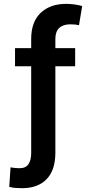

<svg xmlns="http://www.w3.org/2000/svg" viewBox="-20 -780 478 1004"><path d="M373 -528.3V-433.6H269.5V20.5Q269 110.4 223.4 157.2Q177.7 204.1 94.7 204.1Q77.6 204.1 61.8 202.9Q45.9 201.7 28.3 197.3L35.2 94.7Q43.5 97.2 59.1 98.4Q74.7 99.6 82.5 99.6Q114.3 99.6 128.7 78.6Q143.1 57.6 143.1 20.5V-433.6H58.6V-528.3H143.1V-576.2Q143.1 -666 192.9 -712.9Q242.7 -759.8 325.7 -759.8Q347.7 -759.8 370.4 -756.6Q393.1 -753.4 409.7 -748.5L393.1 -648.4Q384.3 -650.4 373.5 -651.6Q362.8 -652.8 347.2 -652.8Q310.1 -652.8 289.8 -633.8Q269.5 -614.7 269.5 -576.2V-528.3Z"/></svg>

Font: Inter-SemiBold
Style: Regular
Weight: 600
Designer: Rasmus Andersson
Foundry: rsms
Version: Version 4.000;git-a52131595